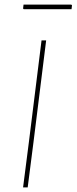

<svg xmlns="http://www.w3.org/2000/svg" viewBox="-20 -812 332 832"><path d="M125 -195 100 0H80L105 -195L160 -637H180ZM292 -789 290 -772H83L80 -775L82 -792H289Z"/></svg>

Font: Luna Sans Thin
Style: Italic
Weight: 250
Italic angle: -7°
Designer: Juan Pablo del Peral
Foundry: Huerta Tipografica
Version: Version 2.001; ttfautohint (v1.5)